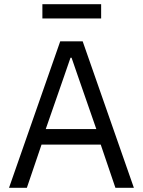

<svg xmlns="http://www.w3.org/2000/svg" viewBox="-20 -895 681 915"><path d="M618 0H530L460 -206H178L108 0H23L267 -698H374ZM439 -280 351 -533 321 -620H316L286 -533L198 -280ZM182 -807V-875H462V-807Z"/></svg>

Font: IBM Plex Sans Var
Style: Regular
Weight: 400
Designer: Mike Abbink, Paul van der Laan, Pieter van Rosmalen
Foundry: Bold Monday
Version: Version 3.000